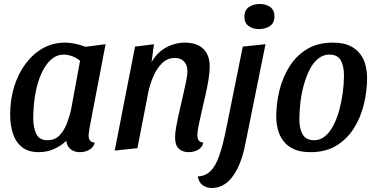

<svg xmlns="http://www.w3.org/2000/svg" viewBox="-20 -744 1896 964"><path d="M174 20Q123 20 91.5 -4.5Q60 -29 45.5 -71.5Q31 -114 31 -169Q31 -243 51 -308.5Q71 -374 108.5 -424Q146 -474 196 -502Q246 -530 306 -530Q355 -530 409 -509L510 -522L430 -104Q429 -95 427 -83Q425 -71 425 -62Q425 -47 432.5 -38Q440 -29 456 -28Q451 -11 439.5 -0.5Q428 10 413.5 15Q399 20 381 20Q354 20 335 5.5Q316 -9 313 -37Q287 -12 251.5 4Q216 20 174 20ZM218 -40Q256 -40 279.5 -65Q303 -90 317 -127.5Q331 -165 338 -200L382 -439Q362 -455 340.5 -462.5Q319 -470 301 -470Q270 -470 245.5 -452Q221 -434 202.5 -403Q184 -372 171.5 -331Q159 -290 153 -243.5Q147 -197 147 -150Q147 -104 162 -72Q177 -40 218 -40Z M927 20Q896 20 877.5 2.5Q859 -15 859 -55Q859 -77 865.5 -112Q872 -147 881 -186.5Q890 -226 899 -265Q908 -304 914.5 -335.5Q921 -367 921 -385Q921 -418 904 -435.5Q887 -453 859 -453Q820 -453 793 -426Q766 -399 749 -358.5Q732 -318 724 -278L670 0L556 12L658 -510L753 -522L741 -432Q768 -480 813 -505Q858 -530 908 -530Q969 -530 1001 -498.5Q1033 -467 1033 -410Q1033 -382 1027 -345Q1021 -308 1011.5 -266.5Q1002 -225 993 -186Q984 -147 977.5 -115Q971 -83 971 -65Q971 -50 977 -40Q983 -30 1001 -28Q995 -3 974 8.5Q953 20 927 20Z M1045 200Q1016 200 997 185.5Q978 171 973 142Q1011 140 1036.5 115.5Q1062 91 1080.5 38.5Q1099 -14 1116 -99L1199 -510L1313 -522L1214 -32Q1198 53 1171.5 104Q1145 155 1113 177.5Q1081 200 1045 200ZM1281 -598Q1249 -598 1228 -613.5Q1207 -629 1207 -660Q1207 -693 1229.5 -708.5Q1252 -724 1284 -724Q1316 -724 1337 -708.5Q1358 -693 1358 -662Q1358 -629 1335.5 -613.5Q1313 -598 1281 -598Z M1539 20Q1487 20 1453.5 4Q1420 -12 1401 -38.5Q1382 -65 1374.5 -96.5Q1367 -128 1367 -158Q1367 -226 1383.5 -292Q1400 -358 1434.5 -412Q1469 -466 1522.5 -498Q1576 -530 1651 -530Q1704 -530 1737 -514Q1770 -498 1789.5 -471.5Q1809 -445 1816 -413.5Q1823 -382 1823 -353Q1823 -285 1806.5 -218.5Q1790 -152 1755.5 -98Q1721 -44 1667.5 -12Q1614 20 1539 20ZM1558 -40Q1588 -40 1612 -60Q1636 -80 1654 -114.5Q1672 -149 1683.5 -191.5Q1695 -234 1701 -279Q1707 -324 1707 -366Q1707 -412 1691 -441Q1675 -470 1633 -470Q1603 -470 1578 -450Q1553 -430 1535.5 -396Q1518 -362 1506 -319.5Q1494 -277 1488.5 -231.5Q1483 -186 1483 -144Q1483 -99 1499.5 -69.5Q1516 -40 1558 -40Z"/></svg>

Font: Sansita Swashed Light
Style: Regular
Weight: 400
Version: Version 1.003